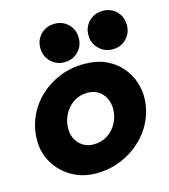

<svg xmlns="http://www.w3.org/2000/svg" viewBox="-111 -818 807 917"><g transform="rotate(-15 293.0 -359.0)"><path d="M253 12Q185 12 132 -19Q79 -50 49 -101Q19 -152 19 -212Q19 -274 43 -328Q67 -382 110 -422.5Q153 -463 209 -485.5Q265 -508 328 -508Q394 -508 439.5 -486Q485 -464 513.5 -429.5Q542 -395 554.5 -356.5Q567 -318 567 -285Q567 -222 542 -168Q517 -114 473 -73.5Q429 -33 372.5 -10.5Q316 12 253 12ZM276 -125Q316 -125 346 -145Q376 -165 392.5 -197Q409 -229 409 -265Q409 -310 382 -340.5Q355 -371 309 -371Q271 -371 241 -351Q211 -331 194 -298.5Q177 -266 177 -227Q177 -185 204.5 -155Q232 -125 276 -125ZM481 -540Q441 -540 413.5 -567.5Q386 -595 386 -635Q386 -676 413.5 -703Q441 -730 481 -730Q522 -730 549 -703Q576 -676 576 -635Q576 -595 549 -567.5Q522 -540 481 -540ZM243 -540Q203 -540 175.5 -567.5Q148 -595 148 -635Q148 -676 175.5 -703Q203 -730 243 -730Q284 -730 311 -703Q338 -676 338 -635Q338 -595 311 -567.5Q284 -540 243 -540Z"/></g></svg>

Font: Rethink Sans ExtraBold
Style: Italic
Weight: 800
Italic angle: -10°
Designer: The Rethink Sans project authors (Hans Thiessen). DM Sans designed by Colophon Foundry.
Foundry: Rethink Communications LLC
Version: Version 1.001